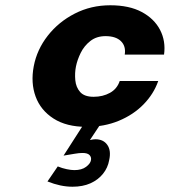

<svg xmlns="http://www.w3.org/2000/svg" viewBox="-20 -471 644 728"><path d="M308 10Q232 10 183 -21.5Q134 -53 115 -105Q96 -157 108 -220Q120 -283 161 -335.5Q202 -388 263.5 -419.5Q325 -451 398 -451Q470 -451 517.5 -425.5Q565 -400 587 -357.5Q609 -315 602 -264H453Q458 -296 438.5 -315Q419 -334 380 -334Q346 -334 322.5 -315.5Q299 -297 286 -270.5Q273 -244 268 -219Q263 -194 265.5 -167Q268 -140 284 -122Q300 -104 335 -104Q370 -104 397 -119Q424 -134 434 -164H580Q563 -115 524.5 -75.5Q486 -36 430.5 -13Q375 10 308 10ZM160 217 199 160Q216 167 233 170.5Q250 174 262 174Q290 174 306.5 161.5Q323 149 325 136Q327 125 319.5 117Q312 109 293 109Q280 109 263 112Q246 115 221 119L318 -32H382L321 60Q333 57 342 57Q372 57 387 78.5Q402 100 394 136Q389 165 370.5 188Q352 211 323 224Q294 237 255 237Q232 237 208.5 232Q185 227 160 217Z"/></svg>

Font: Teachers
Style: Italic
Weight: 400
Italic angle: -11°
Designer: Alfredo Marco Pradil, Chank Diesel
Version: Version 1.001